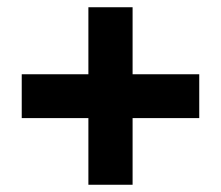

<svg xmlns="http://www.w3.org/2000/svg" viewBox="-20 -552 610 530"><path d="M224 -42V-226H40V-347H224V-532H346V-347H530V-226H346V-42Z"/></svg>

Font: Txt Sans
Style: Bold
Weight: 700
Designer: Open Source
Foundry: XRLN
Version: Version 1.0